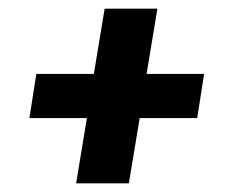

<svg xmlns="http://www.w3.org/2000/svg" viewBox="-20 -562 540 444"><path d="M156 -138 181 -289H48L64 -391H197L222 -542H344L319 -391H452L436 -289H303L278 -138Z"/></svg>

Font: Iosevka Curly Heavy
Style: Italic
Weight: 900
Italic angle: -9°
Monospace: yes
Designer: Belleve Invis
Foundry: Belleve Invis
Version: Version 22.1.2; ttfautohint (v1.8.4)